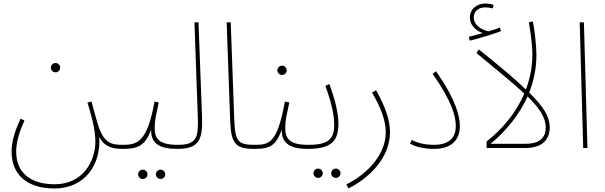

<svg xmlns="http://www.w3.org/2000/svg" viewBox="-20 -841 3439 1091"><path d="M296 -430C310 -430 322 -442 322 -456C322 -471 310 -483 296 -483C281 -483 269 -471 269 -456C269 -442 281 -430 296 -430Z M46 22C46 153 136 230 289 230C462 230 555 95 544 -64C572 -5 623 5 677 5C687 5 694 -1 694 -7C694 -14 689 -18 681 -18C610 -18 569 -26 534 -141C518 -195 504 -250 500 -264L477 -258C495 -198 522 -111 522 -36C522 74 452 206 291 206C153 206 72 140 72 21C72 -31 89 -92 119 -156L97 -167C55 -77 46 -23 46 22Z M893 176C907 176 919 164 919 150C919 135 907 123 893 123C878 123 866 135 866 150C866 164 878 176 893 176ZM792 176C806 176 818 164 818 150C818 135 806 123 792 123C777 123 765 135 765 150C765 164 777 176 792 176Z M677 5C755 5 805 -7 839 -106C836 -32 877 5 987 5C998 5 1003 -1 1003 -7C1003 -13 1001 -18 991 -18C876 -18 859 -58 859 -116C859 -160 867 -187 882 -259L858 -264C818 -37 761 -18 681 -18Z M987 5C1109 5 1133 -44 1128 -177L1108 -714H1085L1104 -175C1108 -60 1098 -18 991 -18Z M1426 5C1436 5 1442 -1 1442 -7C1442 -13 1439 -18 1429 -18C1331 -18 1316 -36 1311 -165L1291 -714H1268L1288 -154C1293 -23 1319 5 1426 5Z M1583 -415C1597 -415 1609 -427 1609 -441C1609 -456 1597 -468 1583 -468C1568 -468 1556 -456 1556 -441C1556 -427 1568 -415 1583 -415Z M1426 5C1506 5 1548 -7 1581 -106C1578 -32 1621 5 1729 5C1739 5 1745 -1 1745 -7C1745 -13 1742 -18 1732 -18C1618 -18 1601 -58 1601 -116C1601 -160 1609 -187 1624 -259L1599 -264C1556 -32 1513 -18 1430 -18Z M1889 170C1903 170 1915 158 1915 144C1915 129 1903 117 1889 117C1874 117 1862 129 1862 144C1862 158 1874 170 1889 170ZM1788 170C1802 170 1814 158 1814 144C1814 129 1802 117 1788 117C1773 117 1761 129 1761 144C1761 158 1773 170 1788 170Z M1729 5C1865 5 1903 -42 1903 -137C1903 -200 1883 -277 1852 -363L1829 -354C1861 -263 1879 -194 1879 -132C1879 -51 1846 -18 1733 -18Z M1960 230C2079 170 2196 55 2196 -90C2196 -163 2166 -241 2117 -328L2094 -315C2142 -233 2172 -159 2172 -89C2172 33 2074 144 1948 207Z M2310 -25C2343 -5 2397 5 2445 5C2565 5 2593 -65 2593 -125C2593 -183 2568 -279 2458 -436L2438 -422C2550 -262 2570 -179 2570 -124C2570 -64 2538 -18 2445 -18C2403 -18 2355 -26 2320 -46Z M2649 -610C2704 -623 2778 -646 2827 -664L2820 -684C2801 -677 2779 -669 2755 -663C2710 -674 2672 -701 2672 -741C2672 -772 2693 -799 2737 -799C2752 -799 2767 -797 2780 -793L2785 -813C2772 -818 2754 -821 2737 -821C2694 -821 2650 -793 2650 -741C2650 -703 2679 -668 2723 -653C2700 -647 2677 -640 2644 -632Z M2967 -302 2976 -325C2913 -387 2823 -462 2701 -560L2687 -540C2807 -440 2901 -365 2967 -302Z M3104 -117C3104 -177 3069 -235 2987 -315C3013 -382 3028 -452 3028 -525C3028 -592 3016 -681 3008 -719L2985 -714C2992 -674 3005 -593 3005 -527C3005 -361 2923 -177 2745 -37V0H2966C3081 0 3104 -69 3104 -117ZM2768 -24C2858 -99 2932 -191 2978 -293C3045 -227 3081 -173 3081 -116C3081 -72 3060 -24 2966 -24Z M3294 0H3318L3298 -714H3274Z"/></svg>

Font: Noto Sans Arabic SemCond Thin
Style: Regular
Weight: 100
Width: 4
Designer: Monotype Design Team, Nadine Chahine, Nizar Qandah and Khaled Hosny
Foundry: Monotype Imaging Inc.
Version: Version 2.012